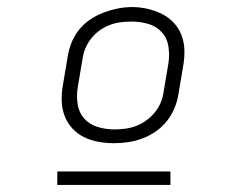

<svg xmlns="http://www.w3.org/2000/svg" viewBox="-20 -722 640 543"><path d="M302 -317Q280 -317 258 -321Q236 -325 217 -334.5Q198 -344 184 -359.5Q170 -375 162.5 -395Q155 -415 154.5 -437.5Q154 -460 158 -482L171 -559Q174 -580 181.5 -599.5Q189 -619 202.5 -636.5Q216 -654 234.5 -666.5Q253 -679 273 -686.5Q293 -694 313 -698Q333 -702 354 -702Q376 -702 397.5 -697Q419 -692 438 -682.5Q457 -673 471.5 -657.5Q486 -642 493.5 -622Q501 -602 501.5 -579.5Q502 -557 498 -535L485 -458Q482 -437 474 -417.5Q466 -398 453 -381Q440 -364 421.5 -351Q403 -338 383 -330.5Q363 -323 342.5 -320Q322 -317 302 -317ZM303 -356Q318 -356 334 -358Q350 -360 365.5 -366Q381 -372 394.5 -382Q408 -392 418.5 -405Q429 -418 435 -433Q441 -448 443 -464L456 -541Q460 -565 456.5 -589.5Q453 -614 437.5 -631Q422 -648 399 -654.5Q376 -661 352 -661Q336 -661 320.5 -659Q305 -657 289.5 -651Q274 -645 260.5 -635Q247 -625 237 -612Q227 -599 221 -584Q215 -569 213 -553L200 -476Q196 -452 199.5 -428Q203 -404 218 -387Q233 -370 256 -363Q279 -356 303 -356ZM142 -199V-237H462V-199Z"/></svg>

Font: Iosevka Curly XLtExObl
Style: Regular
Weight: 200
Width: 7
Italic angle: -9°
Monospace: yes
Designer: Belleve Invis
Foundry: Belleve Invis
Version: Version 11.0.1; ttfautohint (v1.8.3)